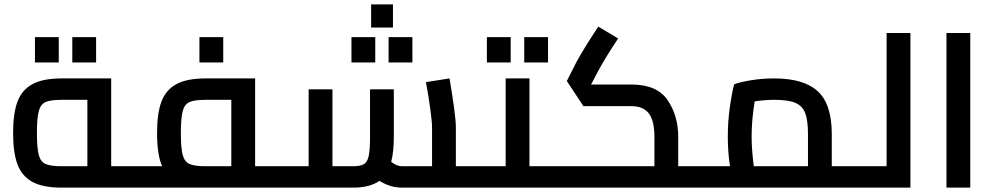

<svg xmlns="http://www.w3.org/2000/svg" viewBox="-20 -859 4554 879"><path d="M623 -49Q623 -25 618.5 -12.5Q614 0 603 0H263Q176 0 128 -26.5Q80 -53 60 -106.5Q40 -160 40 -250Q40 -340 60 -393.5Q80 -447 128 -473.5Q176 -500 263 -500H489V-98H603Q614 -98 618.5 -85.5Q623 -73 623 -49ZM380 -98V-402H263Q212 -402 189 -392Q166 -382 157.5 -350.5Q149 -319 149 -250Q149 -181 157.5 -149.5Q166 -118 189 -108Q212 -98 263 -98ZM140 -689H249V-573H140ZM311 -689H420V-573H311Z M1283 -49Q1283 -25 1278.5 -12.5Q1274 0 1263 0H603Q591 0 587 -12Q583 -24 583 -49Q583 -74 587 -86Q591 -98 603 -98H722Q699 -151 699 -250Q699 -340 719 -393.5Q739 -447 787 -473.5Q835 -500 922 -500H1148V-98H1263Q1274 -98 1278.5 -85.5Q1283 -73 1283 -49ZM922 -98H1039V-402H922Q871 -402 848 -392Q825 -382 816.5 -350.5Q808 -319 808 -250Q808 -181 816.5 -149.5Q825 -118 848 -108Q871 -98 922 -98ZM893 -689H1002V-573H893Z M2201 -49Q2201 -25 2196.5 -12.5Q2192 0 2181 0H1820Q1767 0 1717 -31Q1673 0 1597 0H1263Q1251 0 1247 -12Q1243 -24 1243 -49Q1243 -74 1247 -86Q1251 -98 1263 -98H1393V-450H1502V-98H1597Q1630 -98 1646 -107.5Q1662 -117 1668 -145Q1674 -173 1674 -232V-450H1783V-232Q1783 -165 1771 -118Q1796 -98 1820 -98H1958V-277Q1958 -300 1950 -359.5Q1942 -419 1930 -483L2038 -500Q2067 -328 2067 -277V-98H2181Q2192 -98 2196.5 -85.5Q2201 -73 2201 -49ZM1679 -839H1779V-733H1679ZM1589 -689H1698V-573H1589ZM1759 -689H1868V-573H1759Z M2538 -49Q2538 -24 2534 -12Q2530 0 2518 0H2181Q2169 0 2165 -12Q2161 -24 2161 -49Q2161 -74 2165 -86Q2169 -98 2181 -98H2295V-500H2404V-98H2518Q2530 -98 2534 -86Q2538 -74 2538 -49ZM2209 -689H2318V-573H2209ZM2380 -689H2489V-573H2380Z M3219 -49Q3219 -24 3215 -12Q3211 0 3199 0H2518Q2506 0 2502 -12Q2498 -24 2498 -49Q2498 -74 2502 -86Q2506 -98 2518 -98H2976V-232Q2976 -306 2950.5 -339.5Q2925 -373 2871 -373H2651L2575 -488L2620 -577Q2656 -642 2719 -737L2810 -683Q2748 -590 2717 -531L2686 -472H2871Q2988 -472 3036.5 -400.5Q3085 -329 3085 -232V-98H3199Q3211 -98 3215 -86Q3219 -74 3219 -49Z M3922 -49Q3922 -24 3918 -12Q3914 0 3902 0H3199Q3187 0 3183 -12Q3179 -24 3179 -49Q3179 -74 3183 -86Q3187 -98 3199 -98H3322Q3312 -161 3312 -235Q3312 -301 3321 -366Q3330 -431 3341 -473Q3367 -483 3417.5 -491.5Q3468 -500 3525 -500Q3660 -500 3724 -441Q3788 -382 3788 -245V-98H3902Q3914 -98 3918 -86Q3922 -74 3922 -49ZM3679 -98V-245Q3679 -309 3666 -342Q3653 -375 3620.5 -388.5Q3588 -402 3525 -402Q3482 -402 3435 -395Q3421 -309 3421 -235Q3421 -174 3431 -98Z M4148 -708V0H3902Q3890 0 3886 -12Q3882 -24 3882 -49Q3882 -74 3886 -86Q3890 -98 3902 -98H4039V-708Z M4313 -708H4422V0H4313Z"/></svg>

Font: Cairo SemiBold
Style: Regular
Weight: 600
Designer: Mohamed Gaber, Accademia di Belle Arti di Urbino and others
Foundry: Kief Type Foundry, Accademia di Belle Arti di Urbino and others
Version: Version 3.011